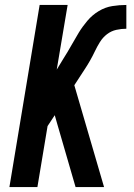

<svg xmlns="http://www.w3.org/2000/svg" viewBox="-20 -755 540 775"><path d="M18 0 140 -735H253L209 -474L237 -520Q253 -545 267.5 -571Q282 -597 297.5 -622.5Q313 -648 333 -671.5Q353 -695 379 -710.5Q405 -726 433.5 -730.5Q462 -735 490 -735V-639Q470 -639 449.5 -634.5Q429 -630 412 -617Q395 -604 383.5 -585.5Q372 -567 363 -548Q354 -529 343.5 -510.5Q333 -492 321 -474L280 -411L400 0H285L211 -255L201 -290L172 -246L131 0Z"/></svg>

Font: Iosevka SS04
Style: Bold Italic
Weight: 700
Italic angle: -9°
Monospace: yes
Designer: Belleve Invis
Foundry: Belleve Invis
Version: Version 19.0.0; ttfautohint (v1.8.4)